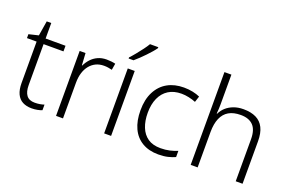

<svg xmlns="http://www.w3.org/2000/svg" viewBox="-97 -1117 2233 1478"><g transform="rotate(20 1019.5 -378.0)"><path d="M238 -39Q261 -39 281 -42.5Q301 -46 315 -51V-5Q300 1 278 5.5Q256 10 231 10Q187 10 156 -6.5Q125 -23 108.5 -58Q92 -93 92 -148V-486H13V-518L92 -537L112 -659H149V-532H312V-486H149V-151Q149 -96 170.5 -67.5Q192 -39 238 -39Z M647 -541Q666 -541 684.5 -539Q703 -537 719 -533L710 -480Q694 -484 678 -486.5Q662 -489 644 -489Q607 -489 578 -475Q549 -461 528 -435Q507 -409 496 -373Q485 -337 485 -292V0H428V-532H476L482 -433H485Q499 -463 521.5 -487.5Q544 -512 575.5 -526.5Q607 -541 647 -541Z M879 0H822V-532H879ZM987 -758Q976 -742 959 -722.5Q942 -703 922 -682Q902 -661 881.5 -641.5Q861 -622 842 -606H802V-615Q821 -635 843 -662Q865 -689 886 -717Q907 -745 919 -766H987Z M1268 10Q1191 10 1136 -22.5Q1081 -55 1052.5 -116Q1024 -177 1024 -263Q1024 -353 1056.5 -415.5Q1089 -478 1146 -510Q1203 -542 1280 -542Q1318 -542 1352 -535Q1386 -528 1412 -516L1396 -467Q1369 -478 1338 -484.5Q1307 -491 1279 -491Q1216 -491 1172.5 -463.5Q1129 -436 1106 -385Q1083 -334 1083 -264Q1083 -198 1103 -147.5Q1123 -97 1163.5 -69Q1204 -41 1268 -41Q1308 -41 1342.5 -49Q1377 -57 1405 -69V-18Q1379 -6 1345.5 2Q1312 10 1268 10Z M1588 -517Q1588 -496 1587 -477.5Q1586 -459 1584 -440H1588Q1602 -470 1627 -492.5Q1652 -515 1687.5 -528.5Q1723 -542 1768 -542Q1829 -542 1871 -521.5Q1913 -501 1934.5 -458Q1956 -415 1956 -348V0H1900V-344Q1900 -421 1865 -457Q1830 -493 1763 -493Q1704 -493 1665.5 -470.5Q1627 -448 1607.5 -402.5Q1588 -357 1588 -290V0H1531V-760H1588Z"/></g></svg>

Font: Noto Sans Hebrew Light
Style: Regular
Weight: 300
Designer: Monotype Design Team
Foundry: Monotype Imaging Inc.
Version: Version 2.003